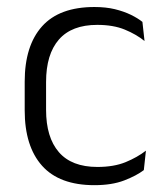

<svg xmlns="http://www.w3.org/2000/svg" viewBox="-20 -518 472 548"><path d="M249.5 10.5Q149.5 10.5 100 -45Q50.5 -100.5 50.5 -203V-285Q50.5 -387.5 100 -442.8Q149.5 -498 249.5 -498Q282 -498 307.8 -491.8Q333.5 -485.5 353.5 -475.8Q373.5 -466 386.5 -455.5L392.5 -401Q369 -420 336.2 -433.5Q303.5 -447 257.5 -447Q184.5 -447 148 -405Q111.5 -363 111.5 -284V-204.5Q111.5 -126 148 -83.8Q184.5 -41.5 258 -41.5Q305 -41.5 338.5 -55.2Q372 -69 396.5 -88L390.5 -32.5Q369.5 -16.5 334.5 -3Q299.5 10.5 249.5 10.5Z"/></svg>

Font: Anek Bangla Light
Style: Regular
Weight: 300
Designer: Sulekha Rajkumar (Bangla), Yesha Goshar (Latin)
Foundry: Ek Type
Version: Version 1.003